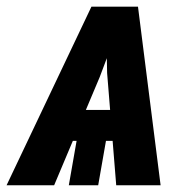

<svg xmlns="http://www.w3.org/2000/svg" viewBox="-63 -548 564 568"><path d="M231.9 -319.8 97.2 0H-43.5L207.5 -528.3H310.5ZM280.8 0 253.9 -332 250 -528.3H345.2L412.1 0ZM378.4 -222.7 362.3 -131.3H60.1L75.7 -222.7ZM258.8 -178.7 227.5 0H140.6L171.9 -178.7Z"/></svg>

Font: Roboto Condensed
Style: Bold Italic
Weight: 700
Italic angle: -12°
Designer: Christian Robertson
Foundry: Google
Version: Version 3.0